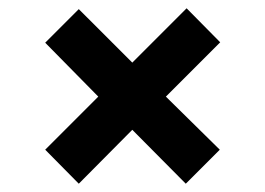

<svg xmlns="http://www.w3.org/2000/svg" viewBox="-20 -558 640 463"><path d="M170 -115 89 -197 217 -325 89 -455 170 -536 299 -407 430 -538 511 -456 380 -325 510 -197 428 -115 299 -245Z"/></svg>

Font: Tiny
Style: Bold
Weight: 700
Monospace: yes
Designer: Philipp Nurullin, Konstantin Bulenkov
Foundry: JetBrains
Version: Version 2.251; ttfautohint (v1.8.4.7-5d5b)